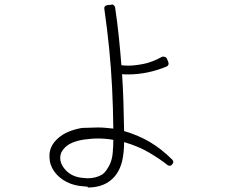

<svg xmlns="http://www.w3.org/2000/svg" viewBox="-20 -812 1040 854"><path d="M415 -196H416Q449 -196 484 -190Q484 -164 481.5 -133.5Q479 -103 468 -80Q462 -68 454 -56Q446 -44 435 -36Q407 -19 369 -19H368Q366 -19 363 -19.5Q360 -20 358 -20Q306 -22 276.5 -51Q247 -80 248 -111Q248 -136 270 -157Q296 -182 352 -191Q368 -193 383.5 -194.5Q399 -196 415 -196ZM370 22Q423 22 460 -1Q507 -31 523 -94Q528 -116 530 -138Q532 -160 532 -180Q597 -161 645.5 -132Q694 -103 725 -78Q728 -75 734 -75Q734 -75 734.5 -75Q735 -75 736 -75Q742 -75 745 -80L748 -84Q755 -93 746 -102Q699 -149 648 -179.5Q597 -210 532 -229Q531 -296 529 -359Q527 -422 523 -482Q531 -481 537.5 -481Q544 -481 551 -481Q592 -481 634.5 -489.5Q677 -498 721 -516Q727 -519 729 -524Q731 -529 729 -535L722 -552Q718 -558 714 -559Q712 -560 709 -560Q707 -560 705 -560Q703 -560 702 -560Q657 -535 617.5 -527.5Q578 -520 551 -520Q543 -520 535.5 -520.5Q528 -521 520 -522Q515 -585 508.5 -648.5Q502 -712 492 -779Q490 -786 486 -789Q483 -792 478 -792Q476 -792 476 -791L456 -789Q442 -785 444 -773Q457 -682 465.5 -596.5Q474 -511 478.5 -423.5Q483 -336 484 -240Q467 -242 449.5 -243.5Q432 -245 415 -245Q398 -245 380 -244Q362 -243 345 -243Q275 -231 237 -196Q198 -161 200 -115Q200 -80 220.5 -50.5Q241 -21 276 -3Q311 15 355 17Q359 18 362.5 18Q366 18 369 18H370Z"/></svg>

Font: Kokoro
Style: Regular
Weight: 400
Version: Version 1.00